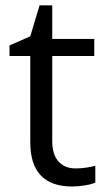

<svg xmlns="http://www.w3.org/2000/svg" viewBox="-20 -679 393 709"><path d="M258.8 -57.1Q280.3 -57.1 300.3 -60.3Q320.3 -63.5 332 -66.9V-4.9Q318.8 1.5 293.2 5.6Q267.6 9.8 247.1 9.8Q91.8 9.8 91.8 -153.8V-472.2H15.1V-511.2L91.8 -544.9L126 -659.2H172.9V-535.2H328.1V-472.2H172.9V-157.2Q172.9 -108.9 195.8 -83Q218.8 -57.1 258.8 -57.1Z"/></svg>

Font: f06041945
Style: Regular
Weight: 400
Foundry: Ascender Corporation
Version: Version 1.10